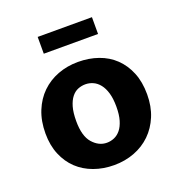

<svg xmlns="http://www.w3.org/2000/svg" viewBox="-123 -766 825 881"><g transform="rotate(-20 289.0 -325.5)"><path d="M539 -243Q539 -184 519.5 -137Q500 -90 466 -57Q432 -24 386 -6.5Q340 11 287 11Q234 11 188.5 -5.5Q143 -22 110 -53Q77 -84 58 -129.5Q39 -175 39 -233Q39 -294 58.5 -342Q78 -390 112 -423Q146 -456 192 -473.5Q238 -491 291 -491Q344 -491 389.5 -475Q435 -459 468 -427.5Q501 -396 520 -350Q539 -304 539 -243ZM387 -238Q387 -277 379 -304.5Q371 -332 357 -349.5Q343 -367 325 -375Q307 -383 288 -383Q269 -383 251.5 -376Q234 -369 220.5 -352Q207 -335 199 -307.5Q191 -280 191 -238Q191 -165 221 -131Q251 -97 290 -97Q309 -97 326.5 -104.5Q344 -112 357.5 -128.5Q371 -145 379 -172Q387 -199 387 -238ZM422 -662V-580H157V-662Z"/></g></svg>

Font: Mukta Mahee ExtraBold
Style: Regular
Weight: 800
Designer: Shuchita Grover, Noopur Datye, Girish Dalvi, Yashodeep Gholap
Foundry: Ek Type
Version: Version 2.538;PS 1.000;hotconv 16.6.51;makeotf.lib2.5.65220;